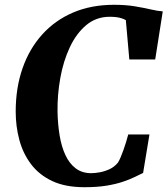

<svg xmlns="http://www.w3.org/2000/svg" viewBox="-20 -772 699 801"><path d="M332.5 9Q252 9 197.2 -17Q142.5 -43 109 -87.8Q75.5 -132.5 60.5 -189Q45.5 -245.5 45.5 -306.5Q45.5 -405 73.8 -486.5Q102 -568 155.8 -627.8Q209.5 -687.5 285.2 -719.8Q361 -752 455.5 -752Q504 -752 541.8 -745.8Q579.5 -739.5 608.5 -732.8Q637.5 -726 659 -724.5L627.5 -524H519.5L505 -688Q497 -692.5 487 -695.8Q477 -699 464.8 -700.5Q452.5 -702 438 -702Q381 -702 339.5 -667Q298 -632 271 -574.2Q244 -516.5 231.5 -446.2Q219 -376 220 -306.5Q221 -253.5 228.8 -206.8Q236.5 -160 253 -124.8Q269.5 -89.5 296 -69.5Q322.5 -49.5 360.5 -49.5Q376 -49.5 396.5 -53.2Q417 -57 437 -66.2Q457 -75.5 471.5 -93Q477 -101 483 -115.2Q489 -129.5 495 -146.2Q501 -163 506.2 -180Q511.5 -197 515 -211H603.5L577 -50.5Q562 -43.5 541.8 -33.5Q521.5 -23.5 492.8 -13.8Q464 -4 424.8 2.5Q385.5 9 332.5 9Z"/></svg>

Font: Merriweather 60pt ExtraBold
Style: Italic
Weight: 800
Italic angle: -7.8°
Version: Version 2.101